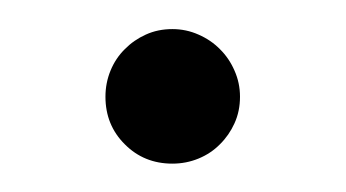

<svg xmlns="http://www.w3.org/2000/svg" viewBox="-20 -105 238 132"><path d="M52.5 -38.5Q52.5 -48 56 -56.5Q59.5 -65 65.8 -71.2Q72 -77.5 80.2 -81.2Q88.5 -85 98.5 -85Q108 -85 116.5 -81.2Q125 -77.5 131.2 -71.2Q137.5 -65 141.2 -56.5Q145 -48 145 -38.5Q145 -28.5 141.2 -20.2Q137.5 -12 131.2 -5.8Q125 0.5 116.5 4Q108 7.5 98.5 7.5Q79 7.5 65.8 -5.8Q52.5 -19 52.5 -38.5Z"/></svg>

Font: Lato Light
Style: Regular
Weight: 300
Designer: Lukasz Dziedzic
Foundry: Lukasz Dziedzic
Version: Version 1.104; Western+Polish opensource